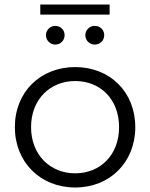

<svg xmlns="http://www.w3.org/2000/svg" viewBox="-20 -828 667 853"><path d="M467 -763V-808H159V-763ZM401 -630C425 -630 443 -648 443 -672C443 -695 425 -713 401 -713C378 -713 359 -695 359 -672C359 -648 378 -630 401 -630ZM225 -630C249 -630 267 -648 267 -672C267 -695 249 -713 225 -713C204 -713 184 -695 184 -672C184 -648 204 -630 225 -630ZM314 5C468 5 581 -107 581 -263C581 -420 468 -530 314 -530C160 -530 46 -420 46 -263C46 -107 160 5 314 5ZM314 -58C203 -58 118 -140 118 -263C118 -387 203 -468 314 -468C426 -468 509 -387 509 -263C509 -140 426 -58 314 -58Z"/></svg>

Font: Montserrat Z
Style: Regular
Weight: 400
Designer: Julieta Ulanovsky
Foundry: Julieta Ulanovsky
Version: Version 8.000